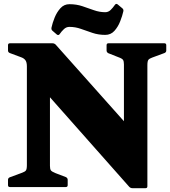

<svg xmlns="http://www.w3.org/2000/svg" viewBox="-20 -981 892 1007"><path d="M778 -679Q764 -674 758.5 -667.5Q753 -661 753 -639V-4Q753 6 743 6H675Q665 6 658 -1L148 -577L242 -686V-111Q242 -95 246.5 -88Q251 -81 271 -73L326 -52Q335 -47 335 -38V-10Q335 0 325 0H32Q22 0 22 -10V-38Q22 -47 31 -51L96 -75Q110 -80 115.5 -86.5Q121 -93 121 -115V-633Q121 -655 113 -665.5Q105 -676 90 -681L31 -703Q22 -707 22 -716V-744Q22 -754 32 -754H255Q265 -754 272 -747L722 -242L630 -90V-643Q630 -659 625.5 -666.5Q621 -674 601 -681L548 -702Q539 -707 539 -716V-744Q539 -754 549 -754H842Q852 -754 852 -744V-716Q852 -707 843 -703ZM256 -819Q248 -825 250 -836Q255 -860 266.5 -888.5Q278 -917 297 -938Q316 -959 344 -959Q381 -959 412 -948.5Q443 -938 472.5 -927.5Q502 -917 532 -917Q548 -917 560 -928.5Q572 -940 583 -956Q589 -964 597 -958L621 -938Q629 -932 627 -922Q622 -899 610.5 -869.5Q599 -840 580 -819Q561 -798 532 -798Q496 -798 465 -808.5Q434 -819 404.5 -829.5Q375 -840 344 -840Q328 -840 315.5 -828.5Q303 -817 292 -801Q286 -794 278 -800Z"/></svg>

Font: Hahmlet Black
Style: Regular
Weight: 900
Version: Version 1.002